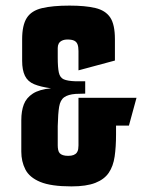

<svg xmlns="http://www.w3.org/2000/svg" viewBox="-20 -661 535 685"><path d="M235 4Q162 4 123.5 -12Q85 -28 70.5 -56.5Q56 -85 56 -120V-232Q56 -265 65 -288.5Q74 -312 97 -327Q120 -342 162 -346Q125 -351 102 -360.5Q79 -370 69 -390.5Q59 -411 59 -444V-521Q59 -571 75.5 -597Q92 -623 130 -632Q168 -641 228 -641Q284 -641 320 -632.5Q356 -624 373 -599Q390 -574 390 -521V-445L260 -410V-479Q260 -494 256.5 -503Q253 -512 244.5 -516Q236 -520 221 -520Q209 -520 201 -516Q193 -512 189.5 -505.5Q186 -499 186 -490V-456Q186 -420 190 -402Q194 -384 207.5 -378Q221 -372 250 -371H284V-327L250 -326Q223 -324 209 -314Q195 -304 191 -280Q187 -256 186 -211V-142Q186 -134 187.5 -126.5Q189 -119 193 -114.5Q197 -110 204.5 -107.5Q212 -105 223 -105Q235 -105 242.5 -108Q250 -111 254 -116.5Q258 -122 259 -129Q260 -136 260 -142V-312H467L440 -213H394V-181Q394 -137 389 -102.5Q384 -68 368 -44.5Q352 -21 320 -8.5Q288 4 235 4Z"/></svg>

Font: Smooch Sans Thin ExtraBold
Style: Regular
Weight: 800
Version: Version 1.010